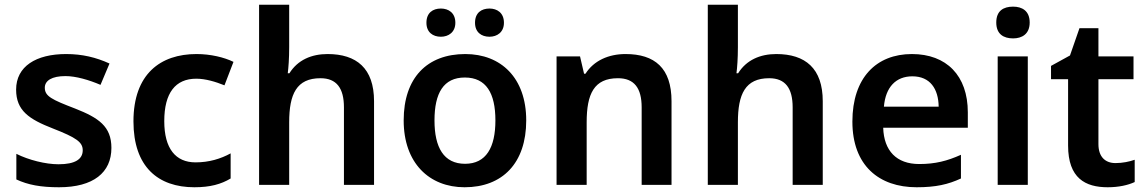

<svg xmlns="http://www.w3.org/2000/svg" viewBox="-20 -780 4833 810"><path d="M450 -156C450 -247 396 -283 297 -322C198 -360 169 -374 169 -410C169 -440 199 -459 256 -459C300 -459 355 -443 404 -422L442 -512C385 -538 327 -552 259 -552C132 -552 48 -500 48 -402C48 -313 103 -277 203 -238C303 -199 329 -180 329 -146C329 -109 298 -87 227 -87C172 -87 101 -105 49 -131V-23C98 0 152 10 229 10C374 10 450 -52 450 -156Z M800 10C867 10 913 -3 953 -27V-133C911 -110 862 -95 805 -95C721 -95 673 -153 673 -269C673 -388 720 -448 808 -448C847 -448 890 -435 927 -420L965 -519C926 -538 869 -552 809 -552C657 -552 543 -468 543 -268C543 -76 647 10 800 10Z M1200 -581V-760H1073V0H1200V-264C1200 -383 1231 -450 1332 -450C1400 -450 1431 -408 1431 -327V0H1558V-353C1558 -492 1484 -552 1362 -552C1294 -552 1236 -527 1201 -471H1194C1197 -495 1200 -533 1200 -581Z M1779 -684C1779 -644 1806 -625 1840 -625C1872 -625 1901 -644 1901 -684C1901 -726 1872 -744 1840 -744C1806 -744 1779 -726 1779 -684ZM1984 -684C1984 -644 2011 -625 2045 -625C2077 -625 2106 -644 2106 -684C2106 -726 2077 -744 2045 -744C2011 -744 1984 -726 1984 -684ZM2200 -272C2200 -452 2093 -552 1943 -552C1782 -552 1683 -452 1683 -272C1683 -92 1791 10 1940 10C2100 10 2200 -92 2200 -272ZM1813 -272C1813 -387 1851 -453 1941 -453C2031 -453 2070 -387 2070 -272C2070 -158 2031 -89 1942 -89C1852 -89 1813 -158 1813 -272Z M2619 -552C2547 -552 2485 -524 2450 -469H2444L2427 -542H2328V0H2455V-264C2455 -384 2486 -450 2587 -450C2656 -450 2687 -408 2687 -327V0H2813V-353C2813 -493 2742 -552 2619 -552Z M3093 -581V-760H2966V0H3093V-264C3093 -383 3124 -450 3225 -450C3293 -450 3324 -408 3324 -327V0H3451V-353C3451 -492 3377 -552 3255 -552C3187 -552 3129 -527 3094 -471H3087C3090 -495 3093 -533 3093 -581Z M3827 -552C3677 -552 3576 -452 3576 -267C3576 -82 3688 10 3847 10C3928 10 3980 -2 4034 -27V-127C3976 -101 3926 -88 3858 -88C3762 -88 3709 -144 3706 -241H4063V-306C4063 -461 3973 -552 3827 -552ZM3829 -458C3904 -458 3939 -405 3940 -330H3709C3716 -413 3760 -458 3829 -458Z M4254 -752C4214 -752 4183 -735 4183 -685C4183 -636 4214 -618 4254 -618C4291 -618 4324 -636 4324 -685C4324 -735 4291 -752 4254 -752ZM4316 -542H4189V0H4316Z M4686 -92C4643 -92 4614 -118 4614 -172V-446H4762V-542H4614V-661H4534L4494 -546L4414 -502V-446H4486V-166C4486 -28 4559 10 4653 10C4700 10 4739 1 4767 -12V-106C4745 -98 4715 -92 4686 -92Z"/></svg>

Font: Noto Sans Myanmar UI SemiBold
Style: Regular
Weight: 600
Designer: Monotype Design Team
Foundry: Monotype Imaging Inc.
Version: Version 2.103